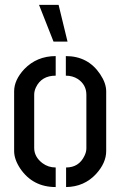

<svg xmlns="http://www.w3.org/2000/svg" viewBox="-20 -755 486 776"><path d="M137.7 -735.4H216.8L252.9 -586.9H196.3ZM37.1 -144.5V-385.7Q37.1 -431.6 78.1 -475.6Q128.9 -528.3 205.1 -528.3V-449.2Q147.5 -449.2 125 -401.4Q118.2 -386.7 118.2 -372.1V-157.2Q118.2 -121.1 151.4 -95.7Q174.8 -78.1 205.1 -78.1V1Q112.3 1 61.5 -74.2Q37.1 -111.3 37.1 -144.5ZM247.1 1V-78.1Q298.8 -78.1 321.3 -125Q329.1 -140.6 329.1 -155.3V-372.1Q329.1 -412.1 294.9 -435.5Q273.4 -449.2 246.1 -449.2V-528.3Q335.9 -528.3 384.8 -455.1Q409.2 -418.9 409.2 -385.7V-144.5Q409.2 -96.7 368.2 -51.8Q320.3 0 247.1 1Z"/></svg>

Font: Post No Bills Jaffna SemiBold
Style: Regular
Weight: 600
Designer: Kosala Senevirathne, Siva Puranthara, Lasantha Premarathna, Tharique Azeez
Foundry: Mooniak
Version: Version 1.220 ; ttfautohint (v1.6)